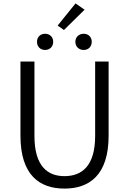

<svg xmlns="http://www.w3.org/2000/svg" viewBox="-20 -1093 756 1126"><path d="M358 13C502 13 617 -64 617 -297V-732H538V-296C538 -116 457 -60 358 -60C261 -60 182 -116 182 -296V-732H100V-297C100 -64 214 13 358 13ZM244 -800C272 -800 292 -819 292 -848C292 -876 272 -895 244 -895C217 -895 197 -876 197 -848C197 -819 217 -800 244 -800ZM355 -917 476 -1036 423 -1073 318 -943ZM471 -800C498 -800 518 -819 518 -848C518 -876 498 -895 471 -895C443 -895 422 -876 422 -848C422 -819 443 -800 471 -800Z"/></svg>

Font: Noto Sans CJK HK DemiLight
Style: Regular
Weight: 350
Designer: Ryoko NISHIZUKA 西塚涼子 (kana, bopomofo & ideographs); Paul D. Hunt (Latin, Greek & Cyrillic); Sandoll Communications 산돌커뮤니
Foundry: Adobe
Version: Version 2.004;hotconv 1.0.118;makeotfexe 2.5.65603